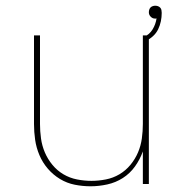

<svg xmlns="http://www.w3.org/2000/svg" viewBox="-20 -644 640 672"><path d="M297 8Q269 8 241.5 2.5Q214 -3 190 -17.5Q166 -32 147.5 -53.5Q129 -75 118 -101Q107 -127 103 -154.5Q99 -182 99 -210V-520H120V-210Q120 -185 123.5 -159.5Q127 -134 137 -110.5Q147 -87 163.5 -67Q180 -47 202 -34Q224 -21 249.5 -16Q275 -11 300 -11Q325 -11 350.5 -16Q376 -21 398 -34Q420 -47 436.5 -67Q453 -87 463 -110.5Q473 -134 476.5 -159.5Q480 -185 480 -210V-520H501V0H480V-114Q470 -86 452.5 -61.5Q435 -37 410 -21Q385 -5 355.5 1.5Q326 8 297 8ZM491 -501 484 -515Q503 -523 514 -541Q525 -559 528 -580Q527 -579 525.5 -579Q524 -579 522 -579Q514 -579 507.5 -585.5Q501 -592 501 -601Q501 -606 502.5 -610.5Q504 -615 507 -618Q510 -621 514.5 -622.5Q519 -624 523 -624Q528 -624 532.5 -622.5Q537 -621 540.5 -617.5Q544 -614 545 -609Q546 -604 546 -599Q546 -584 543 -569.5Q540 -555 533.5 -541.5Q527 -528 515.5 -517.5Q504 -507 491 -501Z"/></svg>

Font: Iosevka Thin Extended
Style: Regular
Weight: 100
Width: 7
Monospace: yes
Designer: Belleve Invis
Foundry: Belleve Invis
Version: Version 32.5.0; ttfautohint (v1.8.4)